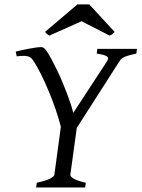

<svg xmlns="http://www.w3.org/2000/svg" viewBox="-20 -832 628 852"><path d="M357.9 0H140.1L143.1 -21Q185.5 -30.3 202.9 -39.8Q220.2 -49.3 221.2 -56.2L250 -269Q241.2 -304.7 227.1 -345.9Q212.9 -387.2 196 -427.5Q179.2 -467.8 161.4 -503.7Q143.6 -539.6 127 -564Q122.1 -571.3 116.5 -575.7Q110.8 -580.1 102.8 -582.3Q94.7 -584.5 83 -584.2Q71.3 -584 54.2 -582L49.8 -603Q63 -606.4 78.9 -609.9Q94.7 -613.3 110.4 -616.2Q126 -619.1 139.9 -621.1Q153.8 -623 163.1 -623Q175.8 -623 188 -604Q198.7 -587.9 210.4 -565.9Q222.2 -543.9 234.1 -518.8Q246.1 -493.7 257.1 -467.5Q268.1 -441.4 277.6 -416.3Q287.1 -391.1 294.2 -369.1Q301.3 -347.2 305.2 -331.1L456.1 -562Q464.4 -575.7 453.4 -582.5Q442.4 -589.4 409.2 -594.2L412.1 -615.2H587.9L585 -594.2Q554.2 -587.9 536.9 -581.3Q519.5 -574.7 511.2 -562L320.8 -264.6L292 -56.2Q291.5 -53.2 294.7 -49.1Q297.9 -44.9 305.9 -40Q314 -35.2 327.4 -30.3Q340.8 -25.4 360.8 -21ZM488.8 -690.4Q481.9 -683.6 478.3 -680.4Q474.6 -677.2 465.8 -674.3L341.8 -737.8L199.7 -674.3Q195.8 -676.3 193.4 -677.5Q190.9 -678.7 189 -680.4Q187 -682.1 184.8 -684.6Q182.6 -687 179.7 -690.4L323.7 -812.5H376Z"/></svg>

Font: Akkhara
Style: Italic
Weight: 400
Italic angle: -7°
Designer: J. Victor Gaultney
Version: Version 1.00 June 13, 2006, initial release